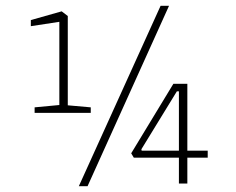

<svg xmlns="http://www.w3.org/2000/svg" viewBox="-20 -631 811 660"><path d="M292 -262V-243H99V-262L184 -270V-556L86 -541V-562L192 -592L213 -576V-269ZM694 -89H624V0H595V-89H440L431 -104L576 -343H624V-113H694ZM595 -113V-317H588L466 -118L467 -113ZM532 -611H561L281 9H251Z"/></svg>

Font: Grenze Thin
Style: Regular
Weight: 250
Designer: Renata Polastri
Foundry: Omnibus-Type
Version: Version 1.002; ttfautohint (v1.8)